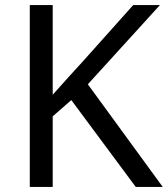

<svg xmlns="http://www.w3.org/2000/svg" viewBox="-20 -734 659 754"><path d="M619 0H513L260 -341L187 -277V0H97V-714H187V-362Q217 -396 248 -430Q279 -464 310 -498L503 -714H608L325 -403Z"/></svg>

Font: Noto Sans Palmyrene
Style: Regular
Weight: 400
Designer: Monotype Design Team
Foundry: Monotype Imaging Inc.
Version: Version 2.001; ttfautohint (v1.8.4.7-5d5b)